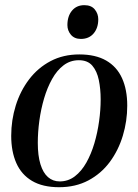

<svg xmlns="http://www.w3.org/2000/svg" viewBox="-20 -732 549 762"><path d="M295 -516Q359 -516 401.2 -491.8Q443.5 -467.5 464.2 -422Q485 -376.5 485 -312.5Q485 -251.5 467.5 -193.5Q450 -135.5 415.8 -89.2Q381.5 -43 330.8 -16Q280 11 214.5 11Q149.5 11 107.2 -14Q65 -39 44.8 -84.8Q24.5 -130.5 24.5 -193Q24.5 -255 42.5 -313Q60.5 -371 95.5 -417Q130.5 -463 180.8 -489.5Q231 -516 295 -516ZM293 -493Q259 -493 232.5 -473Q206 -453 186.8 -418.5Q167.5 -384 155 -341.5Q142.5 -299 136.2 -253.2Q130 -207.5 130 -165Q130 -114.5 140.5 -80.2Q151 -46 170.5 -29Q190 -12 217 -12Q250.5 -12 277 -32.2Q303.5 -52.5 322.8 -86.8Q342 -121 354.5 -163.2Q367 -205.5 373.2 -250.5Q379.5 -295.5 379.5 -337.5Q379.5 -379 372.2 -414.2Q365 -449.5 346.5 -471.2Q328 -493 293 -493ZM301 -577.5Q275.5 -577.5 261.5 -594Q247.5 -610.5 247.5 -632.5Q247.5 -668 265.8 -689.8Q284 -711.5 314.5 -711.5Q342.5 -711.5 356.2 -694.5Q370 -677.5 370 -655.5Q370 -621 351.5 -599.2Q333 -577.5 301 -577.5Z"/></svg>

Font: Merriweather 144pt
Style: Italic
Weight: 400
Italic angle: -7.8°
Version: Version 2.101